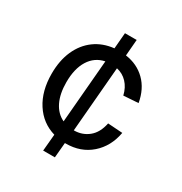

<svg xmlns="http://www.w3.org/2000/svg" viewBox="-172 -854 943 994"><g transform="rotate(30 300.0 -357.0)"><path d="M226 12 235 -88Q156 -111 110.5 -181.5Q65 -252 65 -355Q65 -434 91.5 -493.5Q118 -553 166.5 -588.5Q215 -624 281 -631L289 -726H359L351 -629Q422 -619 469.5 -572.5Q517 -526 531 -448L443 -442Q433 -485 407 -512.5Q381 -540 344 -548L311 -158Q361 -158 398 -188Q435 -218 447 -278L535 -272Q519 -184 458.5 -131Q398 -78 309 -78Q306 -78 304 -78L296 12ZM153 -355Q153 -286 176 -239Q199 -192 242 -172L274 -549Q216 -537 184.5 -486.5Q153 -436 153 -355Z"/></g></svg>

Font: Geist Mono
Style: Regular
Weight: 400
Monospace: yes
Designer: Basement.studio, Andrés Briganti, Mateo Zaragoza
Foundry: Basement.studio, Vercel, Andrés Briganti, Guido Ferreyra, Mateo Zaragoza
Version: Version 1.500; ttfautohint (v1.8.4.7-5d5b)